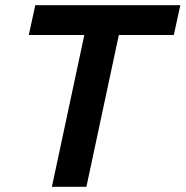

<svg xmlns="http://www.w3.org/2000/svg" viewBox="-20 -720 715 740"><path d="M180 0 305 -585H91L116 -700H675L650 -585H438L313 0Z"/></svg>

Font: Red Hat Mono SemiBold
Style: Italic
Weight: 600
Italic angle: -12°
Monospace: yes
Designer: Pentagram, MCKL
Foundry: MCKL
Version: Version 1.030